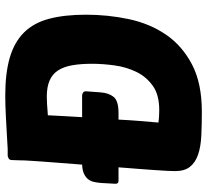

<svg xmlns="http://www.w3.org/2000/svg" viewBox="-48 -710 769 712"><g transform="rotate(-90 336.0 -354.5)"><path d="M98 -695Q98 -703 104 -706.5Q110 -710 115 -710H139Q208 -714 255 -716.5Q302 -719 336 -719Q421 -719 478.5 -702Q536 -685 571.5 -649Q607 -613 622 -556Q637 -499 637 -419Q637 -338 620.5 -260.5Q604 -183 563 -123Q522 -63 452.5 -26.5Q383 10 277 10Q228 10 187.5 8Q147 6 118 -4Q89 -14 73 -34Q57 -54 57 -89Q57 -99 58 -119.5Q59 -140 61 -167.5Q63 -195 65.5 -228.5Q68 -262 71 -299H21Q10 -299 10 -310L13 -364Q14 -376 16.5 -388.5Q19 -401 26 -410.5Q33 -420 46 -426.5Q59 -433 81 -434Q85 -488 88 -524Q91 -560 92.5 -583.5Q94 -607 95 -621Q96 -635 96.5 -646Q97 -657 97 -667.5Q97 -678 98 -695ZM248 -299Q246 -259 243 -221.5Q240 -184 237 -151Q252 -149 264 -148.5Q276 -148 284 -148Q340 -148 373.5 -172Q407 -196 425 -233Q443 -270 449 -314Q455 -358 455 -397Q455 -439 449.5 -470.5Q444 -502 430.5 -523Q417 -544 393 -554.5Q369 -565 333 -565Q322 -565 305 -564Q288 -563 264 -561Q263 -535 261 -503Q259 -471 257 -434H337Q343 -434 348 -430.5Q353 -427 353 -420L349 -366Q347 -336 332.5 -317.5Q318 -299 273 -299Z"/></g></svg>

Font: Poetsen One
Style: Regular
Weight: 400
Designer: Pablo Impallari, Rodrigo Fuenzalida
Foundry: Pablo Impallari, Rodrigo Fuenzalida
Version: Version 1.001; ttfautohint (v0.93) -l 8 -r 50 -G 200 -x 14 -